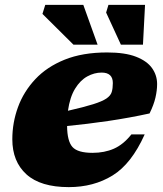

<svg xmlns="http://www.w3.org/2000/svg" viewBox="-20 -752 670 787"><path d="M573 -201Q519 -80.5 441.5 -32.8Q364 15 262 15Q146 15 88.2 -37.5Q30.5 -90 30.5 -181Q30.5 -249.5 53.8 -313Q77 -376.5 124.5 -427.2Q172 -478 245.2 -507.5Q318.5 -537 419 -537Q492.5 -537 537.5 -519.5Q582.5 -502 603.2 -472.8Q624 -443.5 624 -407.5Q624 -381.5 617.2 -352Q610.5 -322.5 593 -287Q511 -269 424.2 -256.2Q337.5 -243.5 255 -235.5Q255.5 -173.5 277 -149.5Q298.5 -125.5 359.5 -125.5Q408 -125.5 446.8 -142.5Q485.5 -159.5 518.5 -201ZM396.5 -454.5Q366.5 -454.5 337.8 -438.8Q309 -423 287.8 -388.5Q266.5 -354 258.5 -298Q324.5 -313 361.8 -324.8Q399 -336.5 416.2 -348.2Q433.5 -360 438 -375Q442.5 -390 442.5 -411.5Q442.5 -454.5 396.5 -454.5ZM380 -569H281L154 -695L165.5 -732H321.5ZM566 -569H475.5L415 -700.5L424.5 -732H574.5Z"/></svg>

Font: Newsreader 6pt ExtraBold
Style: Italic
Weight: 800
Italic angle: -17°
Designer: Hugues Gentile
Foundry: Production Type
Version: Version 1.003; ttfautohint (v1.8.3)